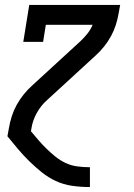

<svg xmlns="http://www.w3.org/2000/svg" viewBox="-20 -550 540 775"><path d="M342 205Q306 205 271 200Q236 195 205 180.5Q174 166 148 145Q122 124 98 100.5Q74 77 52.5 51.5Q31 26 10 0L16 -33Q20 -57 27.5 -80.5Q35 -104 47 -126Q59 -148 75 -168Q91 -188 110 -205L305 -384Q320 -398 333 -414.5Q346 -431 354 -450Q354 -450 354 -450Q354 -450 354 -450H165L154 -381H74L98 -530H465L459 -497Q455 -473 447.5 -449.5Q440 -426 428 -404Q416 -382 400 -362Q384 -342 365 -325L170 -146Q145 -124 128.5 -94Q112 -64 107 -33L105 -20Q120 -2 135.5 16Q151 34 168 50.5Q185 67 203.5 82Q222 97 244 107.5Q266 118 291 121.5Q316 125 342 125H343V205Z"/></svg>

Font: Iosevka Curly Slab MdObl
Style: Regular
Weight: 500
Italic angle: -9°
Monospace: yes
Designer: Belleve Invis
Foundry: Belleve Invis
Version: Version 11.0.0; ttfautohint (v1.8.3)